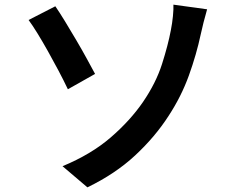

<svg xmlns="http://www.w3.org/2000/svg" viewBox="-20 -767 1040 826"><path d="M249 -52Q372 -103 456 -175.5Q540 -248 595 -328Q651 -410 677 -491.5Q703 -573 715 -637Q721 -667 724 -698Q727 -729 726 -747L871 -727Q863 -700 855.5 -670Q848 -640 844 -621Q825 -532 792.5 -442Q760 -352 705 -268Q647 -178 561.5 -98.5Q476 -19 356 39ZM218 -740Q236 -714 259.5 -675.5Q283 -637 308 -594.5Q333 -552 354 -513.5Q375 -475 389 -449L272 -383Q254 -421 231.5 -463.5Q209 -506 186 -547Q163 -588 141.5 -623Q120 -658 103 -681Z"/></svg>

Font: Noto Sans SC Thin SemiBold
Style: Regular
Weight: 600
Version: Version 2.004-H2;hotconv 1.0.118;makeotfexe 2.5.65603